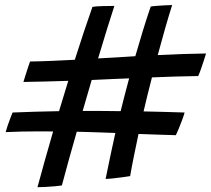

<svg xmlns="http://www.w3.org/2000/svg" viewBox="-20 -762 856 779"><path d="M132 -2.5Q160.5 -108 195.5 -228.5Q180 -229 165.2 -229Q150.5 -229 136 -229Q100 -229 66.5 -228.2Q33 -227.5 3 -226Q5 -234.5 10.5 -250.8Q16 -267 22 -282.8Q28 -298.5 31 -305.5Q77 -307.5 124.2 -308.8Q171.5 -310 219.5 -311Q238 -373.5 257 -434Q206 -432.5 160 -431.2Q114 -430 75 -429.5Q78.5 -441 84 -458.5Q89.5 -476 94.8 -491.8Q100 -507.5 102 -512.5Q143 -513 189.2 -515Q235.5 -517 283.5 -519.5Q302 -577.5 320 -631.8Q338 -686 355 -734Q367 -736.5 394.2 -737.2Q421.5 -738 444 -738Q431.5 -700 414.5 -645Q397.5 -590 378 -525Q396.5 -526 414.5 -527Q432.5 -528 450.5 -529Q470 -530.5 489.8 -531.5Q509.5 -532.5 529 -534Q544 -586 559.5 -636.8Q575 -687.5 591.5 -735.5Q599 -737 615.8 -738.2Q632.5 -739.5 650.5 -740.5Q668.5 -741.5 678.5 -741.5Q664.5 -697.5 649.8 -646Q635 -594.5 620 -538.5Q671 -541 720.2 -542.8Q769.5 -544.5 816 -545Q813 -535.5 807.2 -517.2Q801.5 -499 795 -480.8Q788.5 -462.5 784 -453.5Q740.5 -453 693 -451.5Q645.5 -450 596.5 -448Q578.5 -378.5 562.5 -310Q604.5 -309 646.2 -308Q688 -307 729 -305.5Q726 -294 719 -275Q712 -256 704.5 -238.2Q697 -220.5 693.5 -213.5Q657.5 -214.5 619.5 -215.8Q581.5 -217 542 -218.5Q532.5 -174 523.8 -131Q515 -88 508 -47.5Q499.5 -46 479.2 -43.2Q459 -40.5 438.5 -38.2Q418 -36 408.5 -36Q417.5 -81.5 427.5 -128.2Q437.5 -175 448 -222.5Q434.5 -223 420.5 -223.5Q406.5 -224 392.5 -224.5Q367 -225.5 341.8 -226.2Q316.5 -227 291.5 -227.5Q275 -170 259.5 -114.5Q244 -59 231 -9.5Q222 -8 202.5 -6.2Q183 -4.5 162.8 -3.5Q142.5 -2.5 132 -2.5ZM440.5 -441.5Q418.5 -440.5 396.2 -439.5Q374 -438.5 352 -437.5Q334 -375.5 315.5 -312Q354 -312 392.5 -311.8Q431 -311.5 469.5 -311Q484 -370 500 -429.5Q502 -437 504 -444Q488 -443.5 472.2 -442.8Q456.5 -442 440.5 -441.5Z"/></svg>

Font: Grandstander
Style: Italic
Weight: 400
Italic angle: -15°
Designer: Tyler Finck
Foundry: Etcetera Type Co
Version: Version 1.200; ttfautohint (v1.8.3)